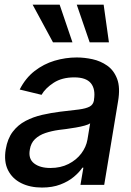

<svg xmlns="http://www.w3.org/2000/svg" viewBox="-20 -802 568 833"><path d="M162.1 11.7Q110.4 11.7 71.8 -7.6Q33.2 -26.9 14.6 -64Q-3.9 -101.1 4.9 -154.3Q12.7 -200.7 35.4 -230.5Q58.1 -260.3 91.3 -277.6Q124.5 -294.9 163.1 -303.7Q201.7 -312.5 241.2 -317.4Q291 -322.8 322 -326.9Q353 -331.1 368.7 -339.4Q384.3 -347.7 387.7 -366.7V-369.1Q395 -415.5 374.3 -440.9Q353.5 -466.3 302.2 -466.3Q249 -466.3 213.1 -443.1Q177.2 -419.9 160.2 -390.6L65.4 -413.6Q90.8 -463.4 130.1 -493.9Q169.4 -524.4 216.8 -538.6Q264.2 -552.7 313 -552.7Q345.7 -552.7 380.9 -545.2Q416 -537.6 445.1 -517.3Q474.1 -497.1 488.3 -459.5Q502.4 -421.9 492.2 -362.3L432.1 0H329.1L341.8 -74.7H337.4Q324.2 -54.7 300.3 -34.7Q276.4 -14.6 241.9 -1.5Q207.5 11.7 162.1 11.7ZM198.7 -73.2Q243.2 -73.2 277.3 -90.6Q311.5 -107.9 332.8 -136.2Q354 -164.6 359.4 -196.3L371.1 -267.1Q364.3 -261.7 347.4 -257.1Q330.6 -252.4 309.6 -248.8Q288.6 -245.1 268.3 -242.4Q248 -239.7 235.4 -238.3Q204.1 -233.9 177 -224.9Q149.9 -215.8 131.8 -198.5Q113.8 -181.2 109.4 -152.8Q102.1 -113.3 127.7 -93.3Q153.3 -73.2 198.7 -73.2ZM210 -618.2 121.6 -781.7H238.8L294.4 -618.2ZM369.1 -618.2 313 -781.7H429.7L452.6 -618.2Z"/></svg>

Font: Inter Tight Medium
Style: Italic
Weight: 500
Italic angle: -9.39999°
Designer: Rasmus Andersson
Foundry: rsms
Version: Version 3.004